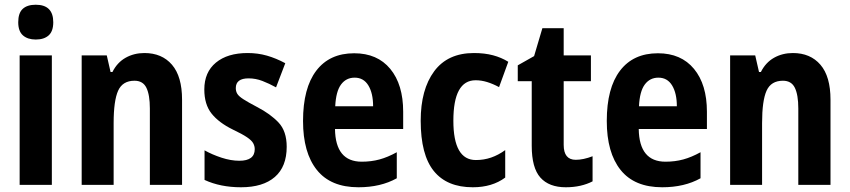

<svg xmlns="http://www.w3.org/2000/svg" viewBox="-20 -781 3589 811"><path d="M131 -761Q205 -761 205 -687Q205 -649 185.5 -631.5Q166 -614 131 -614Q97 -614 77 -631.5Q57 -649 57 -687Q57 -726 76 -743.5Q95 -761 131 -761ZM199 -547V0H63V-547Z M590 -557Q664 -557 706.5 -507.5Q749 -458 749 -360V0H613V-323Q613 -380 598.5 -410Q584 -440 548 -440Q498 -440 479 -398Q460 -356 460 -261V0H325V-547H431L447 -477H455Q475 -517 510.5 -537Q546 -557 590 -557Z M1191 -161Q1191 -77 1141 -33.5Q1091 10 998 10Q911 10 844 -21V-146Q876 -128 915.5 -115Q955 -102 991 -102Q1056 -102 1056 -151Q1056 -164 1049.5 -176Q1043 -188 1023 -201.5Q1003 -215 963 -234Q904 -263 873.5 -301.5Q843 -340 843 -403Q843 -476 892 -516.5Q941 -557 1026 -557Q1069 -557 1107.5 -546Q1146 -535 1185 -514L1146 -412Q1117 -428 1088.5 -439Q1060 -450 1030 -450Q976 -450 976 -409Q976 -395 982.5 -384.5Q989 -374 1008.5 -361.5Q1028 -349 1066 -329Q1122 -300 1156.5 -263.5Q1191 -227 1191 -161Z M1476 -556Q1574 -556 1628.5 -490Q1683 -424 1683 -309V-236H1395Q1397 -98 1508 -98Q1548 -98 1583 -107.5Q1618 -117 1656 -138V-28Q1588 10 1494 10Q1377 10 1318.5 -63Q1260 -136 1260 -270Q1260 -409 1316 -482.5Q1372 -556 1476 -556ZM1478 -453Q1442 -453 1420.5 -424Q1399 -395 1396 -332H1556Q1556 -387 1536 -420Q1516 -453 1478 -453Z M1977 10Q1868 10 1812.5 -58.5Q1757 -127 1757 -271Q1757 -403 1814 -480Q1871 -557 1982 -557Q2027 -557 2062.5 -547.5Q2098 -538 2127 -520L2088 -413Q2062 -427 2037.5 -434.5Q2013 -442 1989 -442Q1895 -442 1895 -271Q1895 -105 1990 -105Q2024 -105 2054.5 -115.5Q2085 -126 2114 -147V-31Q2059 10 1977 10Z M2412 -106Q2444 -106 2483 -121V-15Q2460 -3 2431.5 3.5Q2403 10 2370 10Q2299 10 2262.5 -31Q2226 -72 2226 -165V-438H2167V-505L2236 -544L2271 -662H2361V-547H2476V-438H2361V-169Q2361 -106 2412 -106Z M2759 -556Q2857 -556 2911.5 -490Q2966 -424 2966 -309V-236H2678Q2680 -98 2791 -98Q2831 -98 2866 -107.5Q2901 -117 2939 -138V-28Q2871 10 2777 10Q2660 10 2601.5 -63Q2543 -136 2543 -270Q2543 -409 2599 -482.5Q2655 -556 2759 -556ZM2761 -453Q2725 -453 2703.5 -424Q2682 -395 2679 -332H2839Q2839 -387 2819 -420Q2799 -453 2761 -453Z M3329 -557Q3403 -557 3445.5 -507.5Q3488 -458 3488 -360V0H3352V-323Q3352 -380 3337.5 -410Q3323 -440 3287 -440Q3237 -440 3218 -398Q3199 -356 3199 -261V0H3064V-547H3170L3186 -477H3194Q3214 -517 3249.5 -537Q3285 -557 3329 -557Z"/></svg>

Font: Noto Sans Condensed
Style: Bold
Weight: 700
Width: 3
Designer: Monotype Design Team
Foundry: Monotype Imaging Inc.
Version: Version 2.013; ttfautohint (v1.8.4.7-5d5b)